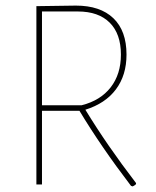

<svg xmlns="http://www.w3.org/2000/svg" viewBox="-20 -659 558 686"><path d="M251 -639Q338 -639 385 -594Q432 -549 432 -464Q432 -390 394 -339.5Q356 -289 285 -267Q363 -139 466 -5V-1Q461 4 454 7L448 5Q341 -135 264 -263H130V0H110V-637ZM258 -618H130V-283H272Q339 -300 375.5 -347Q412 -394 412 -464Q412 -538 372 -578Q332 -618 258 -618Z"/></svg>

Font: Alegreya Sans Thin
Style: Regular
Weight: 100
Designer: Juan Pablo del Peral
Foundry: Huerta Tipografica
Version: Version 2.007